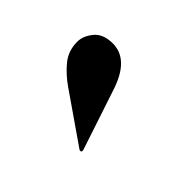

<svg xmlns="http://www.w3.org/2000/svg" viewBox="-59 -769 374 374"><g transform="rotate(45 128.0 -581.5)"><path d="M143.5 -613.5 184 -491.5Q185.5 -487 184 -485.5Q182 -483.5 178.5 -485.5L76 -556.5Q56 -570.5 41.5 -588.2Q27 -606 27 -631Q27 -646.5 39.5 -662Q52 -677.5 78.5 -677.5Q123 -677.5 143.5 -613.5Z"/></g></svg>

Font: Fraunces 144pt
Style: Bold
Weight: 700
Version: Version 1.000;[b76b70a41]